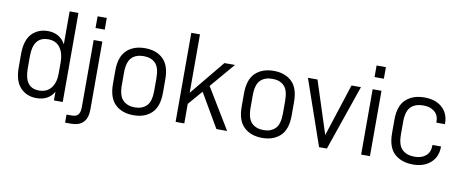

<svg xmlns="http://www.w3.org/2000/svg" viewBox="-71 -1002 3538 1466"><g transform="rotate(10 1698.5 -268.5)"><path d="M107.4 -44.9Q58.6 -95.7 58.6 -202.1V-305.7Q58.6 -413.1 107.4 -463.9Q156.2 -513.7 231.4 -513.7Q323.2 -513.7 367.2 -435.5V-690.4H435.5V0H367.2V-67.4Q346.7 -31.2 312.5 -12.7Q278.3 5.9 230.5 5.9Q156.2 5.9 107.4 -44.9ZM335 -96.7Q367.2 -139.6 367.2 -207V-295.9Q367.2 -366.2 335.9 -409.2Q304.7 -452.1 244.1 -452.1Q127.9 -452.1 127.9 -301.8V-206.1Q127.9 -54.7 240.2 -54.7Q302.7 -54.7 335 -96.7Z M480.5 89.8H521.5Q555.7 89.8 570.3 72.3Q585.9 53.7 585.9 14.6V-506.8H653.3V18.6Q653.3 85.9 622.1 118.2Q589.8 152.3 528.3 152.3H480.5ZM584 -690.4H655.3V-599.6H584Z M842.8 -43.9Q789.1 -94.7 789.1 -202.1V-305.7Q789.1 -413.1 842.8 -463.9Q895.5 -513.7 984.4 -513.7Q1071.3 -513.7 1124 -463.9Q1176.8 -414.1 1176.8 -305.7V-202.1Q1176.8 -93.8 1124 -43.9Q1071.3 5.9 984.4 5.9Q895.5 5.9 842.8 -43.9ZM1075.2 -88.9Q1108.4 -122.1 1108.4 -206.1V-301.8Q1108.4 -385.7 1075.2 -418.9Q1042 -452.1 984.4 -452.1Q924.8 -452.1 891.6 -418.9Q857.4 -384.8 857.4 -301.8V-206.1Q857.4 -123 891.6 -88.9Q925.8 -54.7 984.4 -54.7Q1041 -54.7 1075.2 -88.9Z M1473.6 -262.7 1377.9 -151.4V0H1310.5V-690.4H1377.9V-237.3L1599.6 -506.8H1681.6L1518.6 -315.4L1710 0H1627Z M1840.8 -43.9Q1787.1 -94.7 1787.1 -202.1V-305.7Q1787.1 -413.1 1840.8 -463.9Q1893.6 -513.7 1982.4 -513.7Q2069.3 -513.7 2122.1 -463.9Q2174.8 -414.1 2174.8 -305.7V-202.1Q2174.8 -93.8 2122.1 -43.9Q2069.3 5.9 1982.4 5.9Q1893.6 5.9 1840.8 -43.9ZM2073.2 -88.9Q2106.4 -122.1 2106.4 -206.1V-301.8Q2106.4 -385.7 2073.2 -418.9Q2040 -452.1 1982.4 -452.1Q1922.9 -452.1 1889.6 -418.9Q1855.5 -384.8 1855.5 -301.8V-206.1Q1855.5 -123 1889.6 -88.9Q1923.8 -54.7 1982.4 -54.7Q2039.1 -54.7 2073.2 -88.9Z M2247.1 -506.8H2321.3L2453.1 -99.6L2585 -506.8H2658.2L2483.4 0H2422.9Z M2749 -506.8H2817.4V0H2749ZM2747.1 -690.4H2819.3V-600.6H2747.1Z M3006.8 -43.9Q2953.1 -93.8 2953.1 -202.1V-305.7Q2953.1 -414.1 3006.8 -463.9Q3061.5 -513.7 3150.4 -513.7Q3237.3 -513.7 3288.1 -467.8Q3338.9 -421.9 3338.9 -344.7V-339.8H3272.5V-344.7Q3272.5 -396.5 3240.2 -423.8Q3207 -452.1 3153.3 -452.1Q3090.8 -452.1 3056.6 -418.9Q3021.5 -385.7 3021.5 -301.8V-206.1Q3021.5 -122.1 3055.7 -88.9Q3091.8 -54.7 3152.3 -54.7Q3207 -54.7 3240.2 -83Q3272.5 -111.3 3272.5 -162.1V-167H3338.9V-163.1Q3338.9 -85.9 3287.1 -40Q3235.4 5.9 3151.4 5.9Q3061.5 5.9 3006.8 -43.9Z"/></g></svg>

Font: DINish
Style: Regular
Weight: 400
Designer: Bert Driehuis
Foundry: Playbeing
Version: Version 3.008; git-95204e4c-release